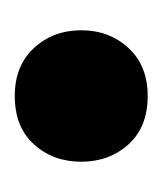

<svg xmlns="http://www.w3.org/2000/svg" viewBox="-0 -398 220 260"><g transform="rotate(-90 110.0 -268.0)"><path d="M21 -268Q21 -306 44.5 -332Q68 -358 110 -358Q151 -358 175 -332Q199 -306 199 -268Q199 -230 175 -204Q151 -178 110 -178Q68 -178 44.5 -204Q21 -230 21 -268Z"/></g></svg>

Font: Baloo Tammudu 2
Style: Bold
Weight: 700
Designer: Maithili Shingre, Omkar Shende and Ek Type
Foundry: Ek Type
Version: Version 1.640;hotconv 1.0.111;makeotfexe 2.5.65597; ttfautoh